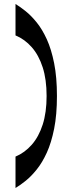

<svg xmlns="http://www.w3.org/2000/svg" viewBox="-20 -760 370 962"><path d="M57.7 182V24.6Q104.1 5.1 139.1 -34.8Q174.2 -74.7 193.9 -135.7Q213.5 -196.6 213.5 -279Q213.5 -361.7 193.9 -422.6Q174.2 -483.6 139.1 -523.5Q104.1 -563.4 57.7 -582.6V-740Q81.4 -725.7 108.9 -703.6Q136.4 -681.6 164.1 -647.3Q191.8 -613 214.6 -563.1Q237.3 -513.3 251.3 -443Q265.3 -372.8 265.3 -279Q265.3 -185.2 251.3 -115.1Q237.3 -45 214.6 4.8Q191.8 54.7 164.1 89.1Q136.4 123.6 108.9 145.7Q81.4 167.8 57.7 182Z"/></svg>

Font: Ojuju ExtraLight
Style: Regular
Weight: 200
Designer: Chisaokwu Joboson, Mirko Velimirovic
Foundry: Udi Foundry
Version: Version 1.000